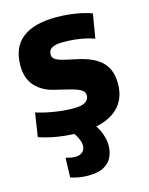

<svg xmlns="http://www.w3.org/2000/svg" viewBox="-116 -627 713 921"><g transform="rotate(-15 240.0 -167.0)"><path d="M20 -21 38 -139Q56 -133 79.5 -127.5Q103 -122 128 -118Q153 -114 177.5 -112Q202 -110 223 -110Q262 -110 280.5 -121.5Q299 -133 299 -154Q299 -168 289.5 -176.5Q280 -185 262 -192Q244 -199 219 -204.5Q194 -210 164 -218Q130 -225 105 -238.5Q80 -252 62.5 -271.5Q45 -291 36.5 -316.5Q28 -342 28 -374Q28 -464 85 -509Q142 -554 254 -554Q288 -554 319 -550.5Q350 -547 378 -541Q406 -535 429 -526L409 -406Q387 -414 363.5 -419Q340 -424 313.5 -427Q287 -430 254 -430Q218 -430 200 -420Q182 -410 182 -389Q182 -376 189 -368.5Q196 -361 210 -355.5Q224 -350 244.5 -345.5Q265 -341 292 -335Q328 -328 358.5 -316Q389 -304 411 -285.5Q433 -267 445.5 -239Q458 -211 458 -170Q458 -130 445.5 -100Q433 -70 411 -49Q389 -28 359.5 -15Q330 -2 294 4Q258 10 220 10Q184 10 150 6.5Q116 3 84 -3.5Q52 -10 20 -21ZM123 109Q137 113 148.5 115Q160 117 169 117Q192 117 205.5 105.5Q219 94 219 72Q219 61 214 47.5Q209 34 200.5 20Q192 6 180 -6H298Q310 8 319 27Q328 46 333 66Q338 86 338 105Q338 136 325.5 162.5Q313 189 284.5 204.5Q256 220 207 220Q188 220 166 217Q144 214 120 206Z"/></g></svg>

Font: Georama ExtraCondensed Thin
Style: Bold
Weight: 700
Version: Version 1.001